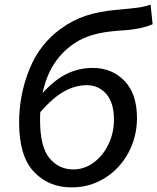

<svg xmlns="http://www.w3.org/2000/svg" viewBox="-20 -801 683 834"><path d="M63 -269Q63 -389 107.5 -499.5Q152 -610 244 -676Q293 -712 351 -732Q409 -752 494 -759Q551 -764 579.5 -768Q608 -772 634 -781L643 -696Q594 -673 499 -668Q429 -663 383 -649.5Q337 -636 302 -612Q195 -540 165 -397Q220 -457 272.5 -481.5Q325 -506 382 -506Q467 -506 521 -449.5Q575 -393 575 -288Q575 -207 538 -138Q501 -69 436 -28Q371 13 291 13Q191 13 127 -55Q63 -123 63 -269ZM299 -65Q346 -65 386.5 -94.5Q427 -124 451 -174Q475 -224 475 -281Q475 -355 441.5 -393Q408 -431 357 -431Q308 -431 259.5 -404.5Q211 -378 155 -314Q154 -302 154 -280Q154 -164 194.5 -114.5Q235 -65 299 -65Z"/></svg>

Font: Nebula Sans Medium
Style: Regular
Weight: 500
Italic angle: -9°
Designer: Paul D. Hunt for Adobe (as Source Sans)
Foundry: Nebula Entertainment & Broadcasting LLC
Version: Version 1.010